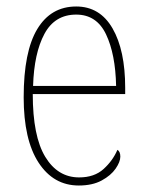

<svg xmlns="http://www.w3.org/2000/svg" viewBox="-20 -562 452 592"><path d="M223 10Q145 10 99 -60.5Q53 -131 53 -262Q53 -403 95 -472.5Q137 -542 215 -542Q288 -542 327 -474.5Q366 -407 366 -291V-272H81Q81 -142 119.5 -78.5Q158 -15 224 -15Q271 -15 299.5 -41Q328 -67 342 -100Q351 -95 351 -79Q351 -63 336.5 -42Q322 -21 293.5 -5.5Q265 10 223 10ZM338 -297Q336 -395 307 -456Q278 -517 215 -517Q149 -517 117 -457.5Q85 -398 82 -297Z"/></svg>

Font: Noto Serif Ethiopic Condensed Thin
Style: Regular
Weight: 100
Width: 3
Designer: Monotype Design Team
Foundry: Monotype Imaging Inc.
Version: Version 2.102; ttfautohint (v1.8.4.7-5d5b)